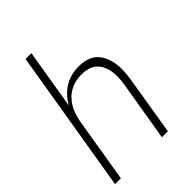

<svg xmlns="http://www.w3.org/2000/svg" viewBox="-215 -832 930 930"><g transform="rotate(-45 250.0 -367.5)"><path d="M13 0 135 -735H175L124 -427Q136 -450 154 -469.5Q172 -489 194.5 -502.5Q217 -516 242 -522Q267 -528 292 -528Q318 -528 343 -521Q368 -514 386 -497Q404 -480 414 -457Q424 -434 428 -409Q432 -384 430.5 -357.5Q429 -331 425 -305L375 0H334L386 -311Q389 -332 390 -354Q391 -376 387.5 -396.5Q384 -417 375 -435.5Q366 -454 351 -467Q336 -480 315.5 -485.5Q295 -491 273 -491Q253 -491 233 -486.5Q213 -482 194 -471.5Q175 -461 160 -445.5Q145 -430 134.5 -411.5Q124 -393 118 -373Q112 -353 108 -333L53 0Z"/></g></svg>

Font: Iosevka SS04 XLt Obl
Style: Regular
Weight: 200
Italic angle: -9°
Monospace: yes
Designer: Belleve Invis
Foundry: Belleve Invis
Version: Version 19.0.0; ttfautohint (v1.8.4)